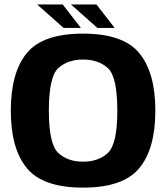

<svg xmlns="http://www.w3.org/2000/svg" viewBox="-20 -831 746 856"><path d="M350.2 5.5Q529.4 5.5 601 -81.3Q672.6 -168.1 672.6 -337.5Q672.6 -507.1 601 -594.1Q529.4 -681.1 350.2 -681.1Q170.9 -681.1 99.6 -594.4Q28.2 -507.6 28.2 -337.5Q28.2 -168.1 99.8 -81.3Q171.4 5.5 350.2 5.5ZM350.2 -110.2Q281.6 -110.2 239.7 -149.3Q197.8 -188.3 197.8 -337.5Q197.8 -488.8 239.7 -527.2Q281.6 -565.5 350.2 -565.5Q419.2 -565.5 461.1 -527.2Q503 -488.8 503 -337.5Q503 -188.3 461.1 -149.3Q419.2 -110.2 350.2 -110.2ZM414 -706.6H491.1L410.2 -811H296.5ZM263.4 -706.6H340.5L259.6 -811H145.8Z"/></svg>

Font: Anybody Thin
Style: Regular
Weight: 100
Designer: Tyler Finck
Foundry: Etcetera Type Company
Version: Version 1.114;gftools[0.9.25]